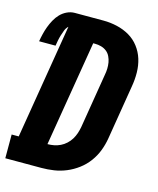

<svg xmlns="http://www.w3.org/2000/svg" viewBox="-122 -813 733 891"><g transform="rotate(15 244.5 -367.5)"><path d="M-11 0V-114H23L114 -665Q104 -656 99 -643Q94 -630 90 -617Q86 -604 83.5 -591Q81 -578 79 -565H0Q3 -583 7.5 -601.5Q12 -620 18.5 -637.5Q25 -655 34.5 -672.5Q44 -690 57.5 -704Q71 -718 89 -726.5Q107 -735 126 -735H264Q297 -735 329.5 -727.5Q362 -720 389.5 -704Q417 -688 436.5 -662.5Q456 -637 465.5 -606.5Q475 -576 475.5 -542Q476 -508 470 -474L427 -212Q422 -182 411 -153Q400 -124 381 -98Q362 -72 336 -52.5Q310 -33 281 -21Q252 -9 222 -4.5Q192 0 162 0ZM162 -114Q177 -114 192.5 -117Q208 -120 222.5 -127Q237 -134 249.5 -145.5Q262 -157 270.5 -171Q279 -185 284 -200Q289 -215 292 -231L335 -493Q338 -508 338.5 -523.5Q339 -539 336.5 -553.5Q334 -568 327.5 -581.5Q321 -595 309.5 -604Q298 -613 283.5 -617Q269 -621 254 -621H245L161 -114Z"/></g></svg>

Font: Iosevka Slab Heavy Oblique
Style: Regular
Weight: 900
Italic angle: -9°
Monospace: yes
Designer: Belleve Invis
Foundry: Belleve Invis
Version: Version 11.1.1; ttfautohint (v1.8.3)